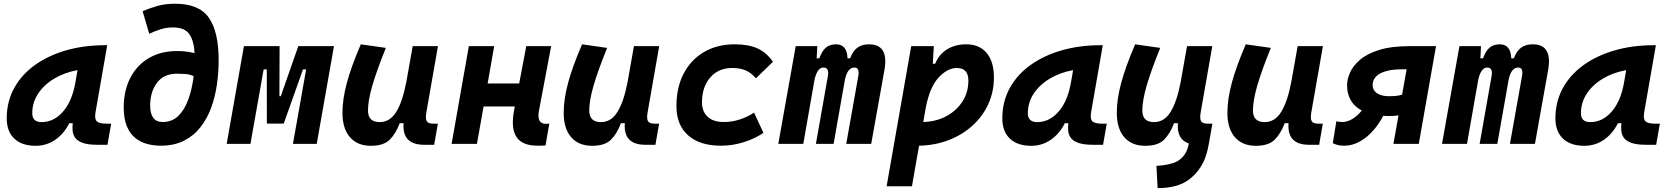

<svg xmlns="http://www.w3.org/2000/svg" viewBox="-20 -762 8829 1017"><path d="M168.9 10.3Q95.7 10.3 55.7 -27.8Q15.6 -65.9 15.6 -135.3Q15.6 -223.1 54.7 -294.7Q93.8 -366.2 164.3 -417Q234.9 -467.8 329.6 -495.1Q424.3 -522.5 535.6 -522.5H547.9L485.8 -166.5Q480 -132.3 492.7 -119.6Q505.4 -106.9 545.4 -106.9H568.8L549.3 4.9H496.1Q446.3 4.9 418.5 -5.1Q390.6 -15.1 378.7 -31.7Q366.7 -48.3 364.7 -68.6Q362.8 -88.9 365.2 -109.4H347.2Q317.4 -51.8 271.5 -20.8Q225.6 10.3 168.9 10.3ZM200.7 -115.2Q264.6 -115.2 313.2 -170.2Q361.8 -225.1 379.4 -325.7L390.6 -390.6Q321.3 -377.9 267.1 -345.5Q212.9 -313 181.9 -265.9Q150.9 -218.8 150.9 -162.1Q150.9 -115.2 200.7 -115.2Z M830.6 9.8Q795.9 9.8 761.2 1Q726.6 -7.8 698 -30Q669.4 -52.2 652.3 -92.3Q635.3 -132.3 635.3 -194.8Q635.7 -282.7 670.2 -349.6Q704.6 -416.5 768.1 -454.1Q831.5 -491.7 918.9 -491.7Q967.8 -491.7 1010.7 -480.5Q1007.3 -545.9 982.7 -581.3Q958 -616.7 895.5 -616.7Q862.8 -616.7 831.8 -607.2Q800.8 -597.7 770.5 -583L735.4 -702.6Q772.9 -718.8 813.5 -730.5Q854 -742.2 908.2 -742.2Q1034.2 -742.2 1086.2 -668.2Q1138.2 -594.2 1138.2 -442.4Q1138.2 -378.4 1128.9 -313.7Q1119.6 -249 1098.4 -191.2Q1077.1 -133.3 1041.5 -87.9Q1005.9 -42.5 953.9 -16.4Q901.9 9.8 830.6 9.8ZM1005.9 -358.9Q983.4 -368.7 961.7 -370.1Q939.9 -371.6 919.9 -371.6Q918 -371.6 917 -371.6Q847.7 -371.6 811.5 -323.5Q775.4 -275.4 775.4 -203.1Q775.4 -115.7 842.3 -115.7Q892.1 -115.7 925.8 -149.4Q959.5 -183.1 978.8 -238.8Q998 -294.4 1005.9 -358.9Z M1180.7 0 1272 -517.6H1460.9L1460 -252.4H1467.3L1560.1 -517.6H1749L1657.7 0H1531.7L1601.6 -394.5H1585L1482.9 -107.4H1393.6L1393.1 -394.5H1376.5L1306.6 0Z M1944.8 10.3Q1872.6 10.3 1833.3 -35.6Q1793.9 -81.5 1793.9 -164.6Q1793.9 -235.8 1816.9 -321.8Q1839.8 -407.7 1891.1 -527.3L2023.9 -508.3Q1974.6 -386.2 1951.9 -307.6Q1929.2 -229 1929.2 -176.8Q1929.2 -115.2 1991.2 -115.2Q2045.4 -115.2 2078.9 -169.4Q2112.3 -223.6 2131.8 -325.7V-325.2L2166 -517.6H2299.8L2238.3 -166.5Q2232.4 -132.3 2240.7 -119.6Q2249 -106.9 2275.9 -106.9H2299.3L2279.8 4.9H2226.6Q2108.9 4.9 2117.7 -109.4H2097.2Q2076.2 -53.2 2043.7 -21.5Q2011.2 10.3 1944.8 10.3Z M2372.1 0 2463.4 -517.6H2597.7L2563 -319.8H2730L2767.6 -517.6H2899.4L2835 -176.8Q2821.3 -106 2872.1 -106Q2880.4 -106 2889.6 -107.4L2869.6 8.3Q2851.6 9.8 2827.6 9.8Q2746.6 9.8 2715.8 -36.1Q2685.1 -82 2703.1 -178.2L2707 -198.2H2541.5L2506.3 0Z M3116.7 10.3Q3044.4 10.3 3005.1 -35.6Q2965.8 -81.5 2965.8 -164.6Q2965.8 -235.8 2988.8 -321.8Q3011.7 -407.7 3063 -527.3L3195.8 -508.3Q3146.5 -386.2 3123.8 -307.6Q3101.1 -229 3101.1 -176.8Q3101.1 -115.2 3163.1 -115.2Q3217.3 -115.2 3250.7 -169.4Q3284.2 -223.6 3303.7 -325.7V-325.2L3337.9 -517.6H3471.7L3410.2 -166.5Q3404.3 -132.3 3412.6 -119.6Q3420.9 -106.9 3447.8 -106.9H3471.2L3451.7 4.9H3398.4Q3280.8 4.9 3289.6 -109.4H3269Q3248 -53.2 3215.6 -21.5Q3183.1 10.3 3116.7 10.3Z M3813 -115.7Q3856.9 -115.7 3899.2 -129.4Q3941.4 -143.1 3974.1 -165.5L4023.9 -58.1Q3978 -27.3 3919.2 -8.8Q3860.4 9.8 3798.8 9.8Q3686.5 9.8 3624.8 -45.2Q3563 -100.1 3563 -199.7Q3563 -298.8 3601.3 -372.3Q3639.6 -445.8 3709.2 -486.6Q3778.8 -527.3 3872.1 -527.3Q3944.8 -527.3 3992.9 -505.4Q4041 -483.4 4074.2 -434.6L3983.9 -347.2Q3960 -376 3930.2 -388.9Q3900.4 -401.9 3858.4 -401.9Q3786.1 -401.9 3742.4 -352.1Q3698.7 -302.2 3698.2 -220.2Q3698.7 -170.4 3728.8 -143.1Q3758.8 -115.7 3813 -115.7Z M4309.1 -517.6 4305.7 -453.1H4319.8Q4334.5 -493.2 4355.2 -510.3Q4376 -527.3 4408.2 -527.3Q4466.8 -527.3 4469.2 -453.1H4482.9Q4498.5 -493.7 4522.7 -510.5Q4546.9 -527.3 4583.5 -527.3Q4689 -527.3 4664.6 -390.6L4594.7 0H4462.4L4526.4 -359.4Q4534.2 -404.3 4505.9 -404.3Q4469.2 -404.3 4455.6 -340.8L4395.5 0H4301.8L4365.2 -359.4Q4373 -404.3 4341.8 -404.3Q4309.1 -404.3 4294.4 -339.8L4234.9 0H4102.5L4194.8 -517.6Z M4810.5 224.6H4676.3L4806.6 -517.6H4926.3L4920.9 -424.3H4933.6Q4953.1 -473.6 4996.3 -500.5Q5039.6 -527.3 5097.7 -527.3Q5167.5 -527.3 5206.1 -481.7Q5244.6 -436 5244.6 -351.6Q5244.6 -275.4 5214.8 -210.4Q5185.1 -145.5 5131.3 -96.7Q5077.6 -47.9 5005.4 -20Q4933.1 7.8 4848.1 9.8ZM4870.6 -115.7Q4939 -117.7 4992.9 -146.7Q5046.9 -175.8 5078.1 -224.6Q5109.4 -273.4 5109.4 -335Q5109.4 -401.9 5047.9 -401.9Q4999 -401.9 4951.9 -351.6Q4904.8 -301.3 4883.3 -189.9Z M5442.4 10.3Q5369.1 10.3 5329.1 -27.8Q5289.1 -65.9 5289.1 -135.3Q5289.1 -223.1 5328.1 -294.7Q5367.2 -366.2 5437.7 -417Q5508.3 -467.8 5603 -495.1Q5697.8 -522.5 5809.1 -522.5H5821.3L5759.3 -166.5Q5753.4 -132.3 5766.1 -119.6Q5778.8 -106.9 5818.8 -106.9H5842.3L5822.8 4.9H5769.5Q5719.7 4.9 5691.9 -5.1Q5664.1 -15.1 5652.1 -31.7Q5640.1 -48.3 5638.2 -68.6Q5636.2 -88.9 5638.7 -109.4H5620.6Q5590.8 -51.8 5544.9 -20.8Q5499 10.3 5442.4 10.3ZM5474.1 -115.2Q5538.1 -115.2 5586.7 -170.2Q5635.3 -225.1 5652.8 -325.7L5664.1 -390.6Q5594.7 -377.9 5540.5 -345.5Q5486.3 -313 5455.3 -265.9Q5424.3 -218.8 5424.3 -162.1Q5424.3 -115.2 5474.1 -115.2Z M6111.8 234.4 6105.5 116.7Q6179.2 111.8 6213.4 93.5Q6247.6 75.2 6264.2 40Q6268.1 32.2 6271.5 21Q6274.9 9.8 6277.3 -2Q6212.4 -23.4 6219.2 -109.4H6198.7Q6177.7 -53.2 6145.3 -21.5Q6112.8 10.3 6046.4 10.3Q5974.1 10.3 5934.8 -35.6Q5895.5 -81.5 5895.5 -164.6Q5895.5 -235.8 5918.5 -321.8Q5941.4 -407.7 5992.7 -527.3L6125.5 -508.3Q6076.2 -386.2 6053.5 -307.6Q6030.8 -229 6030.8 -176.8Q6030.8 -115.2 6092.8 -115.2Q6147 -115.2 6180.4 -169.4Q6213.9 -223.6 6233.4 -325.7V-325.2L6267.6 -517.6H6401.4L6339.8 -166.5Q6334 -132.3 6342.3 -119.6Q6350.6 -106.9 6377.4 -106.9H6401.9L6386.7 -21Q6382.3 5.9 6376.7 30.3Q6371.1 54.7 6363.3 75.2Q6335.9 146 6276.4 190.2Q6216.8 234.4 6111.8 234.4Z M6632.3 10.3Q6560.1 10.3 6520.8 -35.6Q6481.4 -81.5 6481.4 -164.6Q6481.4 -235.8 6504.4 -321.8Q6527.3 -407.7 6578.6 -527.3L6711.4 -508.3Q6662.1 -386.2 6639.4 -307.6Q6616.7 -229 6616.7 -176.8Q6616.7 -115.2 6678.7 -115.2Q6732.9 -115.2 6766.4 -169.4Q6799.8 -223.6 6819.3 -325.7V-325.2L6853.5 -517.6H6987.3L6925.8 -166.5Q6919.9 -132.3 6928.2 -119.6Q6936.5 -106.9 6963.4 -106.9H6986.8L6967.3 4.9H6914.1Q6796.4 4.9 6805.2 -109.4H6784.7Q6763.7 -53.2 6731.2 -21.5Q6698.7 10.3 6632.3 10.3Z M7341.8 -147.5Q7323.7 -147.5 7306.6 -148.4Q7285.2 -106.4 7253.4 -70.3Q7221.7 -34.2 7182.4 -12.2Q7143.1 9.8 7099.1 9.8Q7079.6 9.8 7065.9 6.1Q7052.2 2.4 7039.6 -3.4L7058.6 -120.1Q7067.4 -117.2 7077.1 -116.5Q7086.9 -115.7 7091.3 -115.7Q7116.7 -115.7 7144.5 -132.6Q7172.4 -149.4 7192.9 -176.8Q7153.3 -197.8 7134.3 -231.9Q7115.2 -266.1 7115.2 -310.5Q7115.2 -341.8 7130.9 -377.4Q7146.5 -413.1 7183.6 -445.1Q7220.7 -477.1 7284.9 -497.3Q7349.1 -517.6 7446.3 -517.6H7586.4L7495.1 0H7360.8L7387.7 -150.9Q7366.7 -147.5 7341.8 -147.5ZM7406.7 -260.7 7430.7 -395H7413.1Q7354.5 -395 7321.3 -385Q7288.1 -375 7273.2 -360.8Q7258.3 -346.7 7254.4 -333.5Q7250.5 -320.3 7250.5 -313.5Q7250.5 -283.7 7274.2 -268.1Q7297.9 -252.4 7335.9 -252.4Q7336.4 -252.4 7337.9 -252.4Q7350.6 -252.4 7368.7 -253.4Q7386.7 -254.4 7406.7 -260.7Z M7824.7 -517.6 7821.3 -453.1H7835.4Q7850.1 -493.2 7870.8 -510.3Q7891.6 -527.3 7923.8 -527.3Q7982.4 -527.3 7984.9 -453.1H7998.5Q8014.2 -493.7 8038.3 -510.5Q8062.5 -527.3 8099.1 -527.3Q8204.6 -527.3 8180.2 -390.6L8110.4 0H7978L8042 -359.4Q8049.8 -404.3 8021.5 -404.3Q7984.9 -404.3 7971.2 -340.8L7911.1 0H7817.4L7880.9 -359.4Q7888.7 -404.3 7857.4 -404.3Q7824.7 -404.3 7810.1 -339.8L7750.5 0H7618.2L7710.4 -517.6Z M8372.1 10.3Q8298.8 10.3 8258.8 -27.8Q8218.8 -65.9 8218.8 -135.3Q8218.8 -223.1 8257.8 -294.7Q8296.9 -366.2 8367.4 -417Q8438 -467.8 8532.7 -495.1Q8627.4 -522.5 8738.8 -522.5H8751L8689 -166.5Q8683.1 -132.3 8695.8 -119.6Q8708.5 -106.9 8748.5 -106.9H8772L8752.4 4.9H8699.2Q8649.4 4.9 8621.6 -5.1Q8593.8 -15.1 8581.8 -31.7Q8569.8 -48.3 8567.9 -68.6Q8565.9 -88.9 8568.4 -109.4H8550.3Q8520.5 -51.8 8474.6 -20.8Q8428.7 10.3 8372.1 10.3ZM8403.8 -115.2Q8467.8 -115.2 8516.4 -170.2Q8564.9 -225.1 8582.5 -325.7L8593.8 -390.6Q8524.4 -377.9 8470.2 -345.5Q8416 -313 8385 -265.9Q8354 -218.8 8354 -162.1Q8354 -115.2 8403.8 -115.2Z"/></svg>

Font: Cascadia Mono
Style: Bold Italic
Weight: 700
Italic angle: -10°
Monospace: yes
Designer: Aaron Bell
Foundry: Saja Typeworks
Version: Version 2404.023; ttfautohint (v1.8.4)